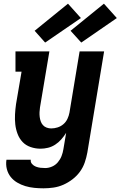

<svg xmlns="http://www.w3.org/2000/svg" viewBox="-20 -799 654 1042"><path d="M216 223Q191 223 166 220.5Q141 218 117.5 211Q94 204 73 191.5Q52 179 37.5 160.5Q23 142 17 118Q11 94 15 68H147Q145 81 154 91Q163 101 175 105.5Q187 110 199.5 111.5Q212 113 225 113Q244 113 262.5 105Q281 97 294 81.5Q307 66 314 48Q321 30 324 11L339 -78Q327 -59 312.5 -42.5Q298 -26 279.5 -14Q261 -2 240.5 3Q220 8 200 8Q172 8 146 -1Q120 -10 102.5 -28.5Q85 -47 75.5 -72Q66 -97 63 -123.5Q60 -150 61.5 -178Q63 -206 67 -234L97 -410H64V-520H248L197 -216Q195 -203 194.5 -190Q194 -177 195.5 -164.5Q197 -152 201 -140.5Q205 -129 213 -120Q221 -111 233 -106.5Q245 -102 258 -102Q275 -102 292.5 -107.5Q310 -113 324 -125Q338 -137 346 -154Q354 -171 357 -188L412 -520H545L454 29Q449 56 440 82.5Q431 109 414 132.5Q397 156 373.5 174Q350 192 324 203.5Q298 215 270.5 219Q243 223 216 223ZM421 -568 363 -632 544 -779 614 -701ZM225 -568 168 -632 349 -779 419 -701Z"/></svg>

Font: Iosevka HT Extrabold Extended
Style: Italic
Weight: 800
Width: 7
Italic angle: -9°
Monospace: yes
Designer: Belleve Invis
Foundry: Belleve Invis
Version: Version 32.3.0; ttfautohint (v1.8.4)